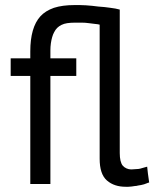

<svg xmlns="http://www.w3.org/2000/svg" viewBox="-20 -714 609 746"><path d="M367.2 -97.7Q367.2 -67.4 374 -46.9Q380.9 -25.4 395.5 -12.7Q410.2 0 428.7 5.9Q446.3 11.7 468.8 11.7Q473.6 11.7 478.5 11.7Q484.4 11.7 491.2 10.7Q497.1 9.8 503.9 8.8Q509.8 8.8 516.6 6.8Q522.5 5.9 528.3 4.9Q534.2 2.9 540 2Q545.9 0 550.8 -2Q554.7 -3.9 559.6 -4.9Q556.6 -24.4 554.7 -40Q552.7 -55.7 551.8 -66.4Q542 -63.5 534.2 -61.5Q525.4 -58.6 518.6 -57.6Q511.7 -56.6 503.9 -56.6Q497.1 -55.7 490.2 -55.7Q480.5 -55.7 471.7 -59.6Q462.9 -63.5 457 -70.3Q451.2 -77.1 448.2 -89.8Q445.3 -102.5 445.3 -119.1Q445.3 -304.7 445.3 -676.8Q438.5 -678.7 428.7 -680.7Q419.9 -681.6 409.2 -683.6Q398.4 -685.5 386.7 -686.5Q375 -687.5 362.3 -688.5Q349.6 -690.4 337.9 -691.4Q325.2 -692.4 313.5 -693.4Q300.8 -694.3 290 -694.3Q279.3 -694.3 269.5 -694.3Q222.7 -694.3 189.5 -683.6Q156.2 -671.9 136.7 -650.4Q117.2 -628.9 107.4 -594.7Q97.7 -560.5 97.7 -514.6Q97.7 -505.9 97.7 -487.3Q78.1 -487.3 21.5 -487.3Q21.5 -470.7 21.5 -418.9Q41 -418.9 97.7 -418.9Q97.7 -313.5 97.7 1Q117.2 1 175.8 1Q175.8 -103.5 175.8 -418.9Q201.2 -418.9 276.4 -418.9Q276.4 -435.5 276.4 -487.3Q251 -487.3 175.8 -487.3Q175.8 -503.9 175.8 -518.6Q175.8 -532.2 177.7 -545.9Q179.7 -559.6 182.6 -569.3Q185.5 -580.1 190.4 -588.9Q195.3 -598.6 202.1 -605.5Q209 -612.3 218.8 -617.2Q228.5 -622.1 241.2 -624Q254.9 -626 271.5 -626Q285.2 -626 297.9 -626Q311.5 -626 325.2 -624Q337.9 -622.1 348.6 -621.1Q360.4 -620.1 367.2 -618.2Q367.2 -516.6 367.2 -427.7Q367.2 -337.9 367.2 -260.7Q367.2 -214.8 367.2 -173.8Q367.2 -133.8 367.2 -97.7Z"/></svg>

Font: Aptus Gothic JP
Style: Medium
Weight: 400
Designer: Fuminori Ogawa / Motoya
Version: Version 1